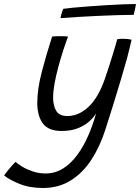

<svg xmlns="http://www.w3.org/2000/svg" viewBox="-128 -674 698 958"><path d="M86.5 264Q18.5 264 -33.2 242.5Q-85 221 -107.5 201Q-102.5 193.5 -92 180.5Q-81.5 167.5 -69.8 154.2Q-58 141 -50.5 133.5Q-41 143 -18.5 156.8Q4 170.5 34.5 181Q65 191.5 99.5 191.5Q147 191.5 186.5 166.8Q226 142 257.2 99.5Q288.5 57 312 3.2Q335.5 -50.5 351.5 -108.5Q340 -89 318 -68.8Q296 -48.5 261.5 -34.5Q227 -20.5 179 -20.5Q113 -20.5 85.5 -58.5Q58 -96.5 58 -161Q58 -229 80.5 -315.2Q103 -401.5 132 -491.5Q138 -492.5 149 -493Q160 -493.5 172 -493.5Q184.5 -493.5 196 -493Q207.5 -492.5 211.5 -491.5Q199.5 -459.5 186.5 -419.5Q173.5 -379.5 162.2 -337.2Q151 -295 144 -256Q137 -217 137 -187.5Q137 -147 152.5 -121Q168 -95 207.5 -95Q265 -95 313.8 -141Q362.5 -187 394.5 -278.5Q403.5 -304 414 -336.5Q424.5 -369 434 -400Q443.5 -431 449.8 -452.8Q456 -474.5 457 -478.5Q471 -480.5 486 -480.5Q511.5 -480.5 528.5 -475.5Q520.5 -439.5 506.5 -385.5Q493 -337 475.2 -277Q457.5 -217 437.5 -153Q417.5 -89 398 -28Q371 56.5 328.2 122.5Q285.5 188.5 225.2 226.2Q165 264 86.5 264ZM539 -600Q505.5 -600 459.2 -598.5Q413 -597 362 -594.8Q311 -592.5 262 -589.5Q213 -586.5 173.5 -583.5Q176 -594.5 179.5 -607.5Q183 -620.5 187.5 -630Q203.5 -632.5 237.5 -635.8Q271.5 -639 315 -642.2Q358.5 -645.5 403.5 -648.2Q448.5 -651 487.5 -652.5Q526.5 -654 550.5 -654Q550 -648.5 546.5 -632.5Q543 -616.5 539 -600Z"/></svg>

Font: Grandstander Light
Style: Italic
Weight: 300
Italic angle: -15°
Designer: Tyler Finck
Foundry: Etcetera Type Co
Version: Version 1.200; ttfautohint (v1.8.3)